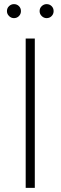

<svg xmlns="http://www.w3.org/2000/svg" viewBox="-20 -915 295 935"><path d="M149.5 -727.3V0H105.1V-727.3ZM47.9 -826.7Q34.4 -826.7 24.1 -836.8Q13.8 -846.9 13.8 -860.8Q13.8 -875.4 24.1 -885.1Q34.4 -894.9 47.9 -894.9Q62.5 -894.9 72.3 -885.1Q82 -875.4 82 -860.8Q82 -846.9 72.3 -836.8Q62.5 -826.7 47.9 -826.7ZM207 -826.7Q193.5 -826.7 183.2 -836.8Q172.9 -846.9 172.9 -860.8Q172.9 -875.4 183.2 -885.1Q193.5 -894.9 207 -894.9Q221.6 -894.9 231.4 -885.1Q241.1 -875.4 241.1 -860.8Q241.1 -846.9 231.4 -836.8Q221.6 -826.7 207 -826.7Z"/></svg>

Font: Inter UI Extra Light
Style: Regular
Weight: 200
Designer: Rasmus Andersson
Foundry: rsms
Version: 3.2;8d6f07862